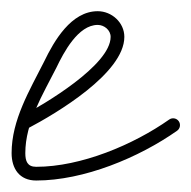

<svg xmlns="http://www.w3.org/2000/svg" viewBox="-21 -296 335 336"><path d="M11.9 -76.5C15 -70.6 22.3 -68.4 28.1 -71.5C77.6 -97.6 196.6 -168.1 196.6 -231.5C196.6 -256.5 174.6 -276.4 150 -276.4C103.6 -276.4 73.7 -224.6 56.2 -188.2C56.2 -188.2 56.2 -188.3 56.2 -188.3C56.3 -188.4 56.3 -188.4 56.3 -188.4C30.9 -138.1 -0.7 -86.1 -0.7 -28.1C-0.7 -0.8 13.1 19.9 42.3 19.9C125.7 19.9 222 -20.1 288.9 -67.2C294.3 -71 295.6 -78.5 291.8 -83.9C288 -89.3 280.5 -90.6 275.1 -86.8C212.3 -42.6 120.7 -4.1 42.3 -4.1C26.8 -4.1 23.3 -14.1 23.3 -28.1C23.3 -81.6 54.2 -131 77.7 -177.6C77.7 -177.6 77.7 -177.6 77.8 -177.7C77.8 -177.7 77.8 -177.8 77.8 -177.8C90.4 -204 115.6 -252.4 150 -252.4C161.4 -252.4 172.6 -243.3 172.6 -231.5C172.6 -182 55.9 -113.2 16.9 -92.7C11.1 -89.6 8.8 -82.4 11.9 -76.5Z"/></svg>

Font: FRB American Cursive Guidelines Arrows Light
Style: Italic
Weight: 300
Italic angle: -25°
Version: Version 2.0;Modular Font Editor K font №1